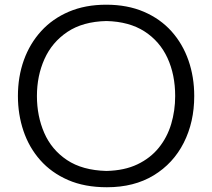

<svg xmlns="http://www.w3.org/2000/svg" viewBox="-20 -777 892 808"><path d="M427.7 -57.6Q326.6 -60.3 261.8 -103.6Q197 -146.9 166.2 -217.7Q135.4 -288.5 135.4 -373Q135.4 -457.7 167.1 -528.5Q198.9 -599.3 263.7 -642.8Q328.6 -686.2 427.7 -688.5Q523.7 -686.2 588.1 -644.8Q652.4 -603.3 684.8 -533Q717.2 -462.6 717.2 -373Q717.2 -311.1 700.4 -255Q683.6 -199 648.3 -155.3Q612.9 -111.5 558.3 -85.4Q503.8 -59.3 427.7 -57.6ZM429.8 11Q544.4 11 626.8 -39.1Q709.2 -89.2 753.3 -176.2Q797.4 -263.3 797.4 -373Q797.4 -452.9 773.2 -522.6Q748.9 -592.4 701.9 -645Q654.8 -697.6 585.6 -727.4Q516.4 -757.2 426.9 -757.2Q339 -757.2 270.1 -727.9Q201.2 -698.6 153.4 -646.2Q105.5 -593.7 80.4 -524Q55.4 -454.2 55.4 -372.9Q55.4 -295.3 78.8 -225.9Q102.2 -156.5 149.2 -103.3Q196.1 -50.1 266.3 -19.5Q336.4 11 429.8 11Z"/></svg>

Font: Pinar-VF
Style: Regular
Weight: 300
Designer: Amin Abedi
Version: Version 3.0